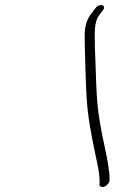

<svg xmlns="http://www.w3.org/2000/svg" viewBox="-20 -700 502 771"><path d="M320 -554 321 -494C323 -436 324 -370 328 -306C332 -235 346 -162 359 -100C368 -51 380 -14 380 33C380 40 377 46 384 49C397 56 415 43 420 26C420 -1 418 -15 413 -47C404 -99 389 -157 380 -216C364 -305 366 -418 361 -510C362 -557 354 -608 379 -640L392 -657C396 -662 398 -666 398 -670C396 -687 370 -679 364 -668L350 -650C329 -624 320 -598 320 -554Z"/></svg>

Font: Stray Cat
Style: SuObl
Weight: 400
Version: Version 1.0